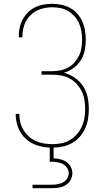

<svg xmlns="http://www.w3.org/2000/svg" viewBox="-20 -763 540 1003"><path d="M150 220V202H250Q265 202 280 199.5Q295 197 308.5 190Q322 183 330.5 170Q339 157 339 142Q339 127 330.5 114Q322 101 308.5 94Q295 87 280 84.5Q265 82 250 82H240V8Q205 7 171.5 -4.5Q138 -16 112.5 -40Q87 -64 74.5 -97.5Q62 -131 62 -165V-168H81V-166Q81 -144 86.5 -122.5Q92 -101 103.5 -82.5Q115 -64 131.5 -49.5Q148 -35 168 -26Q188 -17 209.5 -13.5Q231 -10 253 -10Q277 -10 300.5 -14.5Q324 -19 344.5 -31Q365 -43 381 -61Q397 -79 407 -101Q417 -123 421 -146.5Q425 -170 425 -194Q425 -218 421 -241.5Q417 -265 406.5 -286.5Q396 -308 379.5 -325.5Q363 -343 342 -354Q321 -365 297.5 -369Q274 -373 250 -373H197V-391H250Q272 -391 293.5 -395Q315 -399 334 -409Q353 -419 368 -435.5Q383 -452 392.5 -471.5Q402 -491 405.5 -512.5Q409 -534 409 -556Q409 -577 405.5 -599Q402 -621 393 -641Q384 -661 369.5 -677.5Q355 -694 336.5 -705Q318 -716 296.5 -720.5Q275 -725 253 -725Q222 -725 192 -715.5Q162 -706 140 -684.5Q118 -663 107.5 -633.5Q97 -604 97 -573V-568H78V-574Q78 -597 83 -619.5Q88 -642 99 -662Q110 -682 126.5 -698.5Q143 -715 163.5 -725Q184 -735 207 -739Q230 -743 253 -743Q277 -743 301 -738Q325 -733 346.5 -721.5Q368 -710 384 -691.5Q400 -673 410 -650.5Q420 -628 424 -604Q428 -580 428 -556Q428 -528 422.5 -500Q417 -472 402 -448Q387 -424 364 -407.5Q341 -391 314 -383Q344 -375 370.5 -357Q397 -339 414 -313Q431 -287 437.5 -256Q444 -225 444 -194Q444 -168 440 -142.5Q436 -117 425.5 -93.5Q415 -70 398 -50Q381 -30 358.5 -17Q336 -4 310.5 2Q285 8 260 8V64Q277 65 294.5 69Q312 73 326.5 82.5Q341 92 349.5 108.5Q358 125 358 142Q358 161 348.5 178Q339 195 322.5 204.5Q306 214 287.5 217Q269 220 250 220Z"/></svg>

Font: Iosevka SS18 Thin
Style: Regular
Weight: 100
Monospace: yes
Designer: Belleve Invis
Foundry: Belleve Invis
Version: Version 25.1.1; ttfautohint (v1.8.4)